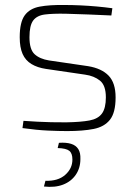

<svg xmlns="http://www.w3.org/2000/svg" viewBox="-20 -514 541 769"><path d="M239 -494Q269 -494 302 -492.5Q335 -491 368 -488Q401 -485 430 -481L426 -452Q382 -454 334.5 -456Q287 -458 243 -459Q192 -460 160 -456Q128 -452 113 -432Q98 -412 98 -365Q98 -316 118.5 -297Q139 -278 176 -272L333 -249Q387 -240 415 -211Q443 -182 443 -124Q443 -63 420.5 -34.5Q398 -6 355 2.5Q312 11 249 11Q216 11 171.5 9Q127 7 70 -1L74 -30Q104 -28 131 -26.5Q158 -25 185.5 -24.5Q213 -24 245 -24Q304 -25 338.5 -31.5Q373 -38 388.5 -59.5Q404 -81 404 -124Q404 -172 380.5 -191Q357 -210 321 -215L164 -238Q130 -243 106 -257.5Q82 -272 70.5 -298Q59 -324 59 -365Q59 -425 79 -452.5Q99 -480 139 -487.5Q179 -495 239 -494ZM216 58Q245 56 264.5 62Q284 68 293.5 83Q303 98 302 123Q302 159 283.5 186Q265 213 232.5 225.5Q200 238 156 233L162 210Q212 212 241 186.5Q270 161 270 125Q270 100 257.5 90Q245 80 211 79Z"/></svg>

Font: Exo 2 ExtraLight
Style: Regular
Weight: 250
Designer: Natanael Gama
Foundry: Natanael Gama
Version: Version 2.010